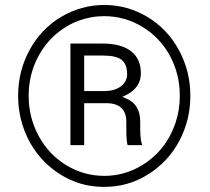

<svg xmlns="http://www.w3.org/2000/svg" viewBox="-20 -733 826 756"><path d="M51.3 -356Q51.3 -452.6 96.2 -535.6Q140.6 -618.2 219.7 -666Q259.3 -689.5 302 -701.4Q344.7 -713.4 390.6 -713.4Q482.4 -713.4 561.3 -665.8Q640.1 -618.2 684.6 -535.6Q729.5 -452.6 729.5 -356Q729.5 -308.6 718.8 -264.4Q708 -220.2 686.5 -179.2Q643.6 -97.2 564 -46.9Q485.4 2.9 390.6 2.9Q359.4 2.9 329.6 -2.4Q299.8 -7.8 271.7 -18.8Q243.7 -29.8 217.3 -46.4Q190.9 -63 168.7 -83Q146.5 -103 127.9 -127Q109.4 -150.9 94.7 -178.2Q51.3 -260.7 51.3 -356ZM92.8 -356Q92.8 -270 132.8 -196.8Q172.9 -123.5 241.7 -82Q310.5 -40.5 390.6 -40.5Q471.2 -40.5 540.5 -83Q574.7 -104 602.1 -132.8Q629.4 -161.6 648.9 -197.8Q661.6 -221.7 670.4 -247.3Q679.2 -272.9 683.6 -300.3Q688 -327.6 688 -356Q688 -441.4 648.9 -513.7Q609.4 -585.9 540.5 -627.4Q505.9 -648.4 468.3 -658.9Q430.7 -669.4 390.6 -669.4Q363.8 -669.4 338.4 -664.8Q313 -660.2 288.6 -651.1Q264.2 -642.1 241.2 -627.9Q172.4 -586.9 132.3 -513.7Q92.8 -440.9 92.8 -356ZM311.5 -319.3V-161.6H257.3V-561.5H384.8Q457 -561.5 496.1 -531.2Q534.7 -501.5 534.7 -443.8Q534.7 -388.2 476.1 -358.4L461.9 -351.6L476.6 -345.2Q504.4 -334 518.3 -311Q532.2 -288.1 532.2 -252.4V-222.7Q532.2 -212.4 532.7 -203.6Q533.2 -194.8 534.2 -187.3Q535.2 -179.7 536.6 -173.3Q538.1 -167 540 -161.6H482.4Q477.5 -179.2 477.5 -216.8Q477.5 -240.7 477.3 -253.7Q477.1 -266.6 476.1 -272Q471.7 -297.9 453.4 -311.8Q435.1 -325.7 404.8 -326.7H318.8H311.5ZM318.8 -374.5H395Q432.6 -375.5 456.1 -393.1Q480.5 -411.6 480.5 -441.4Q480.5 -480.5 458.5 -497.6Q437.5 -514.2 386.2 -514.2H318.8H311.5V-506.8V-381.8V-374.5Z"/></svg>

Font: Vazir Light UI
Style: Light-UI
Weight: 300
Designer: Saber Rastikerdar
Foundry: Saber Rastikerdar
Version: Version 30.0.0